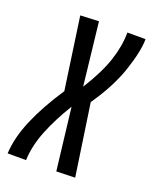

<svg xmlns="http://www.w3.org/2000/svg" viewBox="-127 -602 531 666"><g transform="rotate(20 139.0 -269.0)"><path d="M229 -536H296Q296 -492 271.5 -418.5Q247 -345 192 -266L231 -1L162 1L135 -228Q97 -166 74.5 -109.5Q52 -53 50 0H-18Q-15 -60 14 -127.5Q43 -195 93 -270L55 -536L123 -539L149 -307Q193 -377 211 -432Q229 -487 229 -536Z"/></g></svg>

Font: Georama ExtraCondensed
Style: Italic
Weight: 400
Width: 2
Italic angle: -9°
Designer: Jean-Baptiste Levee
Foundry: Production Type
Version: Version 1.000